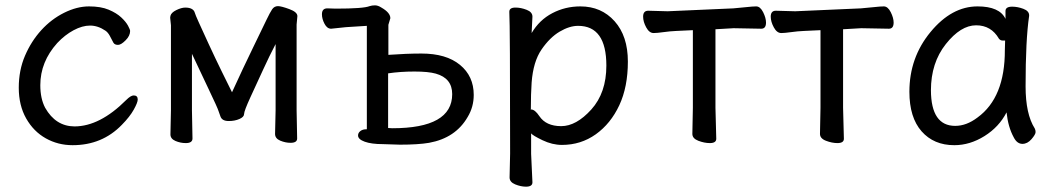

<svg xmlns="http://www.w3.org/2000/svg" viewBox="-20 -516 3927 714"><path d="M250 23.9Q195.8 23.9 150.4 -1.5Q105 -26.9 77.4 -75.4Q49.8 -124 49.8 -189.9Q49.8 -254.9 73 -308.8Q96.2 -362.8 133.5 -403.8Q170.9 -444.8 218.5 -468.5Q266.1 -492.2 311 -492.2Q355 -492.2 384 -480Q413.1 -467.8 430.7 -451.4Q448.2 -435.1 456.1 -420.4Q463.9 -405.8 463.9 -400.9Q463.9 -382.8 447 -366Q430.2 -349.1 418.9 -349.1Q406.7 -349.1 401.9 -356.9Q395 -371.1 387.9 -383.5Q380.9 -396 372.1 -401.9Q344.2 -420.9 314.9 -420.9Q286.1 -420.9 253.7 -403.6Q221.2 -386.2 192.9 -356Q129.9 -286.1 129.9 -199.2Q129.9 -149.4 147.9 -115.2Q187 -46.4 256.8 -45.9Q351.1 -45.9 449.2 -144Q466.3 -161.1 477.1 -161.1Q492.2 -161.1 492.2 -146Q492.2 -134.8 477.5 -108.4Q462.9 -82 433.1 -51.8Q359.9 23.9 250 23.9Z M670.9 16.1Q650.9 16.1 632.3 8.1Q613.8 0 613.8 -16.1L615.7 -106V-421.9L612.8 -450.2L613.8 -457Q616.7 -469.2 635.7 -478.5Q654.8 -487.8 668.9 -487.8Q684.1 -487.8 692.9 -482.9Q701.7 -478 704.1 -469.5Q706.5 -460.9 719.2 -432.9Q731.9 -404.8 756.3 -351.8Q780.8 -298.8 804.7 -250Q828.6 -201.2 842.8 -172.9Q883.8 -262.7 921.4 -339.8Q959 -417 971.4 -443.1Q983.9 -469.2 991.9 -481.2Q1000 -493.2 1013.7 -493.2Q1025.9 -493.2 1055.9 -482.2Q1085.9 -471.2 1085.9 -456.1L1083 -424.8V-106L1085 -1Q1085 15.1 1060.5 15.1Q1041.5 15.1 1022.2 7.1Q1002.9 -1 1002.9 -18.1L1004.9 -106V-352.1Q981.9 -308.1 958.3 -256.6Q934.6 -205.1 911.1 -154.1Q887.7 -103 887.7 -92Q887.7 -81.1 870.4 -73.5Q853 -65.9 830.6 -65.9Q805.7 -65.9 799.8 -83L793 -102.1Q790 -113.3 753.9 -188.7Q717.8 -264.2 693.8 -315.9V-106L695.8 -1Q695.8 16.1 670.9 16.1Z M1438.5 -39.1Q1661.6 -39.1 1661.6 -166Q1661.6 -225.1 1600.6 -242.2Q1572.8 -250 1521.5 -250Q1468.3 -250 1423.3 -243.2V-40ZM1467.3 22 1404.3 20Q1361.3 20 1336.4 11Q1311.5 2 1311.5 -12.2Q1311.5 -22 1320.1 -28.6Q1328.6 -35.2 1341.3 -35.2H1344.2V-419.9L1266.6 -415L1211.4 -409.2Q1196.3 -409.2 1186.8 -427.5Q1177.2 -445.8 1177.2 -462.9Q1177.2 -484.9 1197.3 -484.9L1228.5 -483.9Q1331.5 -483.9 1354.5 -493.2Q1363.3 -496.1 1374.5 -496.1Q1385.7 -496.1 1398.4 -487.8Q1431.6 -468.8 1431.6 -448.2L1424.3 -423.8V-312Q1491.2 -316.9 1547.4 -316.9Q1639.2 -316.9 1690.4 -274.9Q1741.7 -232.9 1741.7 -163.1Q1741.7 -118.2 1719.2 -81.1Q1674.3 -2.9 1575.7 15.1Q1535.2 22 1467.3 22Z M2066.9 -46.9Q2123 -46.9 2179 -108.9Q2234.9 -170.9 2234.9 -272Q2234.9 -419.9 2129.9 -419.9Q2097.7 -419.9 2061.3 -398.4Q2024.9 -377 1993.9 -332Q1962.9 -287.1 1957 -209Q1954.1 -167 1954.1 -110.8L1953.1 -109.9Q1953.1 -108.9 1955.1 -108.9Q1969.2 -108.9 1985.8 -84Q2010.7 -46.9 2066.9 -46.9ZM1936 178.2Q1917 178.2 1896 169.7Q1875 161.1 1875 144L1877 55.2Q1877 -420.9 1874 -472.2Q1874 -488.3 1897.9 -487.8Q1917 -487.8 1938.5 -479.5Q1960 -471.2 1960 -454.1L1957 -393.1Q1985.8 -441.9 2033.9 -467Q2082 -492.2 2138.2 -492.2Q2216.3 -492.2 2265.6 -437Q2314.9 -381.8 2314.9 -287.1Q2314.9 -192.9 2283 -124.5Q2251 -56.2 2195.6 -16.6Q2140.1 22.9 2069.8 22.9Q2033.7 22.9 1997.3 5.4Q1960.9 -12.2 1955.1 -20V56.2L1960 162.1Q1960 178.2 1936 178.2Z M2619.6 16.1Q2599.6 16.1 2577.1 7.6Q2554.7 -1 2554.7 -18.1L2556.6 -115.2V-403.8L2494.6 -400.9Q2471.7 -399.9 2447.3 -396.5Q2422.9 -393.1 2410.6 -393.1Q2394.5 -393.1 2383.1 -414.1Q2371.6 -435.1 2371.6 -454.1Q2371.6 -476.1 2390.6 -476.1L2462.9 -474.1L2707 -484.9Q2731 -486.8 2755.4 -489.5Q2779.8 -492.2 2792 -492.2Q2807.1 -492.2 2817.9 -470.7Q2828.6 -449.2 2828.6 -432.1Q2828.6 -409.2 2811 -409.2L2708 -411.1L2640.6 -407.2V-115.2L2643.6 0Q2643.6 16.1 2619.6 16.1Z M3094.2 16.1Q3074.2 16.1 3051.8 7.6Q3029.3 -1 3029.3 -18.1L3031.2 -115.2V-403.8L2969.2 -400.9Q2946.3 -399.9 2921.9 -396.5Q2897.5 -393.1 2885.3 -393.1Q2869.1 -393.1 2857.7 -414.1Q2846.2 -435.1 2846.2 -454.1Q2846.2 -476.1 2865.2 -476.1L2937.5 -474.1L3181.6 -484.9Q3205.6 -486.8 3230 -489.5Q3254.4 -492.2 3266.6 -492.2Q3281.7 -492.2 3292.5 -470.7Q3303.2 -449.2 3303.2 -432.1Q3303.2 -409.2 3285.6 -409.2L3182.6 -411.1L3115.2 -407.2V-115.2L3118.2 0Q3118.2 16.1 3094.2 16.1Z M3532.2 -47.9Q3574.2 -47.9 3615.2 -79.1Q3717.3 -153.3 3716.8 -330.1L3717.8 -365.2H3709Q3700.2 -365.2 3694.8 -372.1Q3666 -421.9 3609.9 -421.9Q3552.7 -421.9 3497.3 -352.1Q3441.9 -282.2 3441.9 -180.2Q3442.4 -47.9 3532.2 -47.9ZM3528.8 23.9Q3452.6 23.9 3407.2 -27.6Q3361.8 -79.1 3361.8 -174.8Q3361.8 -301.8 3440.4 -397Q3519 -492.2 3615.2 -492.2Q3697.3 -492.2 3719.2 -445.8V-475.1Q3719.2 -491.2 3744.1 -491.2Q3764.2 -491.2 3785.6 -483.2Q3807.1 -475.1 3807.1 -459V-457Q3793.9 -368.2 3793.9 -194.8Q3793.9 -91.8 3828.1 -38.1Q3831.1 -32.2 3831.1 -24.9Q3831.1 -16.1 3815.9 1.5Q3800.8 19 3782.2 19Q3762.2 19 3750 -4.9Q3729 -43 3723.1 -98.1Q3695.3 -43.9 3641.1 -10Q3586.9 23.9 3528.8 23.9Z"/></svg>

Font: LXGW WenKai Screen R
Style: Regular
Weight: 400
Designer: Fontworks Inc.
Version: Version 1.235;May 31, 2022